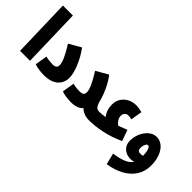

<svg xmlns="http://www.w3.org/2000/svg" viewBox="-50 -1436 2341 2341"><g transform="rotate(45 1120.5 -265.0)"><path d="M55 -760H227L248 0H76Z M353 -178Q379 -171 414.5 -167Q450 -163 470 -163Q508 -163 525 -176Q542 -189 542 -220Q542 -293 427 -475L582 -564Q654 -464 694.5 -363Q735 -262 735 -193Q735 -106 673 -50.5Q611 5 487 5Q454 5 406.5 -1Q359 -7 327 -20Z M1354 -78Q1354 -40 1331 -17.5Q1308 5 1269 5Q1175 5 1116 -53Q1069 5 955 5Q917 5 872 -1Q827 -7 795 -20L821 -178Q878 -163 938 -163Q976 -163 993 -176Q1010 -189 1010 -220Q1010 -293 895 -475L1050 -564Q1103 -492 1139 -415.5Q1175 -339 1192 -273Q1209 -205 1228.5 -181Q1248 -157 1279 -157Q1314 -157 1334 -134Q1354 -111 1354 -78Z M1279 -157Q1305 -157 1325.5 -159Q1346 -161 1386 -167Q1331 -232 1331 -330Q1331 -391 1361 -437.5Q1391 -484 1440.5 -508.5Q1490 -533 1549 -533Q1592 -533 1651 -518L1626 -369Q1594 -377 1567 -377Q1540 -377 1522 -358.5Q1504 -340 1504 -310Q1504 -275 1524 -245.5Q1544 -216 1570 -201Q1616 -217 1683 -245L1734 -102Q1608 -45 1490 -20Q1372 5 1269 5Z M2196 -141Q2196 -40 2146 37.5Q2096 115 2007 163.5Q1918 212 1800 230L1764 84Q1859 71 1922.5 45.5Q1986 20 2017 -28Q1992 -19 1959 -19Q1889 -19 1843 -61Q1797 -103 1797 -175Q1797 -239 1823.5 -299.5Q1850 -360 1896 -398.5Q1942 -437 1998 -437Q2054 -437 2099.5 -399Q2145 -361 2170.5 -293.5Q2196 -226 2196 -141ZM1996 -150Q2022 -150 2042 -155Q2040 -215 2027.5 -252.5Q2015 -290 1994 -290Q1976 -290 1963 -263.5Q1950 -237 1950 -205Q1950 -150 1996 -150Z"/></g></svg>

Font: Noto Sans Arabic CondBlack
Style: Regular
Weight: 900
Width: 3
Designer: Nadine Chahine
Foundry: Monotype Imaging Inc.
Version: Version 1.001